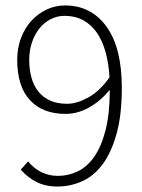

<svg xmlns="http://www.w3.org/2000/svg" viewBox="-20 -671 519 703"><path d="M226 -291Q261 -291 303 -314Q345 -337 381 -388Q378 -439 366.5 -480.5Q355 -522 334.5 -551.5Q314 -581 284.5 -597Q255 -613 216 -613Q189 -613 165 -600.5Q141 -588 124 -566.5Q107 -545 97 -515.5Q87 -486 87 -452Q87 -417 95 -387.5Q103 -358 120 -336.5Q137 -315 163 -303Q189 -291 226 -291ZM191 12Q146 12 113 -5Q80 -22 56 -50L83 -80Q104 -54 132 -40.5Q160 -27 192 -27Q230 -27 264.5 -43.5Q299 -60 325 -97Q351 -134 366.5 -194.5Q382 -255 382 -342Q349 -302 307 -278Q265 -254 220 -254Q136 -254 89.5 -304.5Q43 -355 43 -452Q43 -495 57 -532Q71 -569 95 -595Q119 -621 150.5 -636Q182 -651 218 -651Q314 -651 370 -573.5Q426 -496 426 -350Q426 -249 406.5 -180Q387 -111 355 -68.5Q323 -26 280 -7Q237 12 191 12Z"/></svg>

Font: Giro Light
Style: Regular
Weight: 300
Designer: Paul D. Hunt
Foundry: Adobe Systems Incorporated
Version: Version 1.000;PS 1.0;hotconv 1.0.88;makeotf.lib2.5.647800